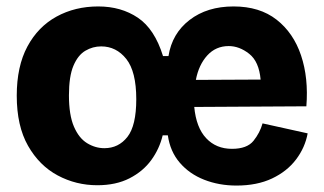

<svg xmlns="http://www.w3.org/2000/svg" viewBox="-20 -562 1007 596"><path d="M282 13Q216 13 159 -17.5Q102 -48 67 -109.5Q32 -171 32 -265Q32 -356 65 -417.5Q98 -479 155.5 -510.5Q213 -542 285 -542Q356 -542 408 -507Q460 -472 486 -388H503Q514 -458 568.5 -500Q623 -542 705 -542Q786 -542 838.5 -501Q891 -460 914.5 -390Q938 -320 931 -232L583 -230Q589 -166 620 -133Q651 -100 700 -100Q747 -100 767 -125Q787 -150 795 -179L935 -148Q927 -104 899 -67Q871 -30 824.5 -8Q778 14 714 14Q660 14 614 -4Q568 -22 538 -57Q508 -92 501 -142H485Q475 -100 449.5 -65Q424 -30 382 -8.5Q340 13 282 13ZM690 -419Q650 -419 623.5 -390Q597 -361 588 -314L789 -315Q784 -371 753.5 -395Q723 -419 690 -419ZM304 -102Q348 -102 375.5 -137Q403 -172 403 -254Q403 -340 372 -379Q341 -418 294 -418Q268 -418 245 -404.5Q222 -391 208 -358Q194 -325 194 -266Q194 -205 209.5 -169Q225 -133 250.5 -117.5Q276 -102 304 -102Z"/></svg>

Font: Bricolage Grotesque 10pt ExtraBold
Style: Regular
Weight: 800
Designer: Mathieu Triay
Foundry: Atelier Triay
Version: Version 1.000; ttfautohint (v1.8.4.7-5d5b);gftools[0.9.32]